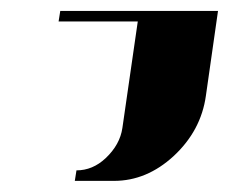

<svg xmlns="http://www.w3.org/2000/svg" viewBox="-20 -635 414 347"><path d="M85.9 -596.2 88.9 -615.2H374L352.1 -461.9Q343.3 -398.9 293.9 -353Q245.1 -308.1 186 -308.1H115.2L118.2 -327.1Q147.5 -327.1 170.9 -349.1Q196.8 -373.5 201.2 -403.8L229 -596.2Z"/></svg>

Font: Hjet
Style: Italic
Weight: 400
Designer: T. Christopher White
Version: Version 1.2